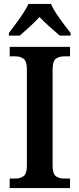

<svg xmlns="http://www.w3.org/2000/svg" viewBox="-20 -951 402 971"><path d="M29 0V-48H59Q82 -48 99 -60Q116 -72 116 -114V-599Q116 -642 99 -654Q82 -666 59 -666H29V-714H334V-666H304Q279 -666 262.5 -654Q246 -642 246 -599V-114Q246 -72 262.5 -60Q279 -48 304 -48H334V0ZM25 -784Q39 -803 58.5 -829Q78 -855 96 -882Q114 -909 124 -931H238Q247 -909 265 -882Q283 -855 302.5 -829Q322 -803 337 -784V-771H282Q260 -790 230.5 -816Q201 -842 180 -865Q159 -842 130.5 -816Q102 -790 80 -771H25Z"/></svg>

Font: Noto Serif Tamil SemiCondensed SemiBold
Style: Italic
Weight: 600
Width: 4
Italic angle: -12°
Designer: Indian Type Foundry, Tom Grace, and the Monotype Design Team
Foundry: Monotype Imaging Inc.
Version: Version 2.003; ttfautohint (v1.8.4.7-5d5b)